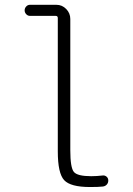

<svg xmlns="http://www.w3.org/2000/svg" viewBox="-20 -750 540 780"><path d="M101.6 -685.5Q92.8 -685.5 86.4 -692.4Q80.1 -699.2 80.1 -708Q80.1 -716.8 86.4 -723.6Q92.8 -730.5 101.6 -730.5H209Q232.4 -730.5 249 -713.4Q265.6 -696.3 265.6 -672.9V-139.6Q265.6 -68.4 280.3 -51.3Q294.9 -34.2 350.6 -34.2Q373 -34.2 397.5 -37.1Q406.2 -38.1 413.1 -32.2Q419.9 -26.4 419.9 -16.6Q419.9 -6.8 413.6 0Q407.2 6.8 397.5 7.8Q380.9 9.8 345.7 9.8Q266.6 9.8 240.7 -18.1Q214.8 -45.9 214.8 -134.8V-676.8Q214.8 -685.5 206.1 -685.5Z"/></svg>

Font: Rounded-X Mgen+ 1m light
Style: Regular
Weight: 200
Designer: [Source Han Sans]
Ryoko NISHIZUKA  (kana & ideographs); Paul D. Hunt (Latin, Greek & Cyrillic); Wenlong ZHANG  (bopomofo
Version: Version 1.059.20150602